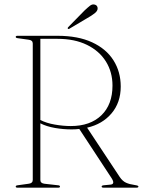

<svg xmlns="http://www.w3.org/2000/svg" viewBox="-20 -865 658 885"><path d="M536.5 -466Q536.5 -392.5 494.2 -342.5Q452 -292.5 381.5 -276.5L532 -49Q545 -30 561 -22.8Q577 -15.5 599.5 -12.5Q611.5 -10.5 614.8 -9Q618 -7.5 618 -5Q618 0 609 0H457.5Q448.5 0 448.5 -5Q448.5 -10 458 -11L489 -14Q512 -16 494.5 -43.5L345.5 -270.5Q328.5 -268.5 310.5 -268.5Q272 -268.5 233.2 -275.2Q194.5 -282 166 -296.5V-35.5Q166 -20 185.5 -18L247.5 -11Q256.5 -10.5 256.5 -5Q256.5 0 248.5 0H60.5Q52.5 0 52.5 -5Q52.5 -10 61.5 -11L111.5 -18Q131 -20 131 -35.5V-664.5Q131 -680 111.5 -682L61.5 -689Q52.5 -690 52.5 -695Q52.5 -700 60.5 -700H245.5Q339.5 -700 404.5 -670Q469.5 -640 503 -587Q536.5 -534 536.5 -466ZM166 -686V-312Q193.5 -297.5 232.5 -290.8Q271.5 -284 306.5 -284Q396 -284 447.2 -333.5Q498.5 -383 498.5 -470.5Q498.5 -533 468 -581.8Q437.5 -630.5 380.8 -658.2Q324 -686 245.5 -686ZM370 -817Q385 -831 395 -838.8Q405 -846.5 415.5 -844Q424.5 -842 428 -835.2Q431.5 -828.5 429.5 -821.5Q427 -812.5 418 -805.2Q409 -798 396.5 -790L300.5 -733Q296 -729.5 293 -733Q290 -735.5 295 -740.5Z"/></svg>

Font: Fraunces 72pt S000 Thin
Style: Regular
Weight: 100
Version: Version 1.000; ttfautohint (v1.8.3)